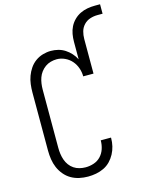

<svg xmlns="http://www.w3.org/2000/svg" viewBox="-136 -1010 840 1100"><g transform="rotate(-15 284.0 -460.0)"><path d="M247 8Q221 8 195.5 2.5Q170 -3 147.5 -16Q125 -29 108 -49.5Q91 -70 81 -93.5Q71 -117 67 -143Q63 -169 63 -195V-540Q63 -564 66 -588.5Q69 -613 77.5 -636Q86 -659 100 -679.5Q114 -700 134 -714.5Q154 -729 178 -736Q202 -743 226 -743Q248 -743 269.5 -737.5Q291 -732 309.5 -720Q328 -708 343 -691.5Q358 -675 368 -655V-759Q368 -782 372 -804.5Q376 -827 386 -847Q396 -867 412.5 -883.5Q429 -900 449.5 -910Q470 -920 492.5 -924Q515 -928 538 -928H568V-872H538Q515 -872 493.5 -865Q472 -858 456.5 -841.5Q441 -825 435 -803.5Q429 -782 429 -759V-554H368Q368 -579 359.5 -603.5Q351 -628 334.5 -647Q318 -666 294.5 -677Q271 -688 246 -688Q228 -688 210 -683Q192 -678 177.5 -667.5Q163 -657 152 -642.5Q141 -628 135 -611Q129 -594 126.5 -576Q124 -558 124 -540V-195Q124 -177 126.5 -159Q129 -141 135 -123.5Q141 -106 152 -91Q163 -76 178 -66Q193 -56 211 -51.5Q229 -47 247 -47Q272 -47 296 -55Q320 -63 337 -81Q354 -99 362 -123Q370 -147 370 -172V-174H431V-171Q431 -147 425.5 -123.5Q420 -100 408.5 -78.5Q397 -57 380 -39.5Q363 -22 341 -11.5Q319 -1 295 3.5Q271 8 247 8Z"/></g></svg>

Font: Iosevka Curly Slab Light
Style: Regular
Weight: 300
Monospace: yes
Designer: Belleve Invis
Foundry: Belleve Invis
Version: Version 22.1.2; ttfautohint (v1.8.4)